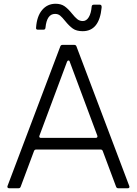

<svg xmlns="http://www.w3.org/2000/svg" viewBox="-20 -1002 728 1022"><path d="M28 0Q23 0 20.5 -3.5Q18 -7 20 -12L301 -755Q304 -763 312 -763H376Q384 -763 387 -755L668 -12L669 -8Q669 0 660 0H609Q601 0 598 -8L527 -198Q524 -206 516 -206H172Q164 -206 161 -198L90 -8Q87 0 79 0ZM490 -268Q495 -268 497.5 -271.5Q500 -275 498 -280L351 -674Q350 -680 344 -680Q340 -680 337 -674L190 -280L189 -276Q189 -268 198 -268ZM327 -890Q311 -910 300 -919Q289 -928 273 -928Q229 -928 222 -854Q221 -844 211 -844H181Q176 -844 173.5 -847Q171 -850 172 -855Q176 -915 204 -948.5Q232 -982 276 -982Q305 -982 324 -968.5Q343 -955 363 -930Q379 -910 391.5 -900Q404 -890 421 -890Q440 -890 452.5 -910.5Q465 -931 468 -967Q469 -977 479 -977H512Q522 -977 521 -962Q509 -836 420 -836Q387 -836 367.5 -850Q348 -864 327 -890Z"/></svg>

Font: Open Sauce Two Light
Style: Regular
Weight: 300
Designer: Alfredo Marco Pradil
Foundry: Creative Sauce Fz LLC
Version: Version 1.477